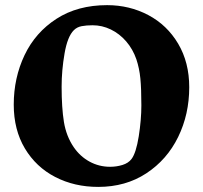

<svg xmlns="http://www.w3.org/2000/svg" viewBox="-20 -713 793 750"><path d="M398.4 -692.9Q485.8 -692.9 559.3 -654.1Q632.8 -615.2 676 -542.2Q719.2 -469.2 719.2 -372.1Q719.2 -266.6 675.8 -177.7Q632.3 -88.9 551.5 -35.9Q470.7 17.1 363.8 17.1Q270.5 17.1 195.6 -21.7Q120.6 -60.5 77.1 -133.3Q33.7 -206.1 33.7 -304.2Q33.7 -408.7 75.9 -497.6Q118.2 -586.4 200.7 -639.6Q283.2 -692.9 398.4 -692.9ZM410.2 -61.5Q435.1 -61.5 458.3 -68.6Q481.4 -75.7 493.7 -91.8Q511.7 -115.7 522 -180.7Q532.2 -245.6 532.2 -301.8Q532.2 -366.7 528.3 -406.5Q524.4 -446.3 512.7 -481.4Q499 -521 472.9 -551.3Q446.8 -581.5 412.8 -597.9Q378.9 -614.3 341.8 -614.3Q317.4 -614.3 299.1 -610.8Q280.8 -607.4 268.6 -595.2Q243.7 -570.8 232.2 -504.4Q220.7 -438 220.7 -374.5Q220.7 -292 229.7 -236.6Q238.8 -181.2 267.6 -138.7Q292.5 -102.1 329.6 -81.8Q366.7 -61.5 410.2 -61.5Z"/></svg>

Font: Vesper Libre Heavy
Style: Regular
Weight: 900
Designer: Robert Keller & Kimya Gandhi
Foundry: Mota Italic
Version: Version 1.058